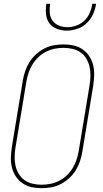

<svg xmlns="http://www.w3.org/2000/svg" viewBox="-20 -975 540 1003"><path d="M197 8Q169 8 143 2Q117 -4 96.5 -18.5Q76 -33 62 -54.5Q48 -76 42 -101.5Q36 -127 37 -154Q38 -181 42 -208L99 -553Q103 -578 111.5 -603Q120 -628 134 -650.5Q148 -673 168.5 -691.5Q189 -710 212.5 -722Q236 -734 261.5 -738.5Q287 -743 312 -743Q340 -743 366 -737Q392 -731 412.5 -716.5Q433 -702 447 -680.5Q461 -659 467 -633.5Q473 -608 472 -581Q471 -554 467 -527L410 -182Q406 -157 397.5 -132Q389 -107 375 -84.5Q361 -62 340.5 -43.5Q320 -25 296.5 -13Q273 -1 247.5 3.5Q222 8 197 8ZM197 -10Q220 -10 243 -14.5Q266 -19 288 -30Q310 -41 328 -58Q346 -75 359 -96Q372 -117 379.5 -139.5Q387 -162 391 -185L448 -530Q452 -554 452.5 -578.5Q453 -603 448 -625.5Q443 -648 431.5 -668Q420 -688 401.5 -701Q383 -714 359.5 -719.5Q336 -725 312 -725Q289 -725 266 -720.5Q243 -716 221 -705Q199 -694 181 -677Q163 -660 150 -639Q137 -618 129.5 -595.5Q122 -573 118 -550L61 -205Q57 -181 56.5 -156.5Q56 -132 61 -109.5Q66 -87 78 -67Q90 -47 108 -34Q126 -21 149.5 -15.5Q173 -10 197 -10ZM329 -815Q302 -815 277 -824.5Q252 -834 237.5 -854Q223 -874 220.5 -901Q218 -928 222 -955H242Q238 -932 240 -908.5Q242 -885 254 -867.5Q266 -850 287.5 -841.5Q309 -833 332 -833Q355 -833 379 -841.5Q403 -850 421 -867.5Q439 -885 449 -908.5Q459 -932 462 -955H482Q478 -928 466 -901Q454 -874 433 -854Q412 -834 384 -824.5Q356 -815 329 -815Z"/></svg>

Font: Iosevka SS04 Thin Oblique
Style: Regular
Weight: 100
Italic angle: -9°
Monospace: yes
Designer: Belleve Invis
Foundry: Belleve Invis
Version: Version 19.0.0; ttfautohint (v1.8.4)